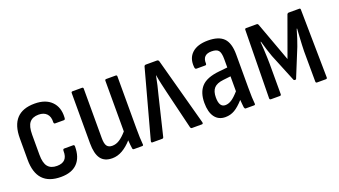

<svg xmlns="http://www.w3.org/2000/svg" viewBox="-49 -866 2194 1243"><g transform="rotate(-20 1048.0 -244.5)"><path d="M210 8Q44 8 44 -171V-318Q44 -497 210 -497Q285 -497 325.5 -456.5Q366 -416 362 -347Q362 -331 353 -331H292Q283 -331 283 -343Q285 -380 265.5 -400.5Q246 -421 210 -421Q168 -421 147.5 -396Q127 -371 127 -313V-175Q127 -118 147.5 -93Q168 -68 210 -68Q284 -68 282 -144Q282 -158 291 -158H353Q362 -158 362 -147Q362 -72 323.5 -32Q285 8 210 8Z M564 8Q510 8 485 -26.5Q460 -61 460 -132V-479Q460 -488 469 -488H534Q543 -488 543 -479V-138Q543 -99 554.5 -83.5Q566 -68 591 -68Q617 -68 641 -83.5Q665 -99 692 -130V-479Q692 -488 701 -488H766Q775 -488 775 -479V-122Q775 -85 776 -58Q777 -31 779 -11Q781 0 771 0H715Q706 0 705 -9Q701 -35 699 -66Q668 -31 634 -11.5Q600 8 564 8Z M841 0Q833 0 835 -12L961 -476Q963 -488 974 -488H1050Q1061 -488 1064 -476L1190 -12Q1192 0 1183 0H1114Q1107 0 1104 -8L1040 -273Q1033 -303 1025.5 -335.5Q1018 -368 1013 -400H1012Q1006 -368 998.5 -335.5Q991 -303 983 -273L919 -8Q917 0 909 0Z M1343 8Q1296 8 1270.5 -26.5Q1245 -61 1245 -125Q1245 -196 1281 -235.5Q1317 -275 1404 -284L1463 -290V-348Q1463 -391 1450 -407Q1437 -423 1402 -423Q1339 -423 1342 -361Q1342 -351 1333 -351H1273Q1263 -351 1262 -366Q1256 -427 1293.5 -462Q1331 -497 1404 -497Q1478 -497 1512 -462.5Q1546 -428 1546 -349V-121Q1546 -82 1547 -55Q1548 -28 1550 -11Q1552 0 1542 0H1484Q1478 0 1475 -11Q1474 -20 1472.5 -34.5Q1471 -49 1470 -64Q1436 -26 1407 -9Q1378 8 1343 8ZM1327 -132Q1327 -65 1369 -65Q1390 -65 1411.5 -78.5Q1433 -92 1463 -126V-229L1411 -223Q1366 -218 1346.5 -196.5Q1327 -175 1327 -132Z M1659 0Q1649 0 1649 -10L1656 -479Q1656 -488 1665 -488H1738Q1745 -488 1748 -481L1848 -208L1947 -481Q1951 -488 1957 -488H2031Q2039 -488 2039 -479L2046 -10Q2046 0 2037 0H1976Q1967 0 1967 -10L1966 -219Q1966 -235 1967.5 -262.5Q1969 -290 1970.5 -319.5Q1972 -349 1974 -372H1971Q1962 -340 1952.5 -311Q1943 -282 1935 -261L1857 -70Q1856 -64 1848 -64Q1840 -64 1838 -70L1760 -261Q1752 -282 1743 -311Q1734 -340 1725 -372H1722Q1724 -349 1725.5 -319.5Q1727 -290 1728 -262.5Q1729 -235 1729 -219V-10Q1729 0 1720 0Z"/></g></svg>

Font: Sofia Sans Condensed Medium
Style: Regular
Weight: 500
Designer: Botio Nikoltchev, Ani Petrova
Foundry: lettersoup
Version: Version 4.101; ttfautohint (v1.8.4.7-5d5b)